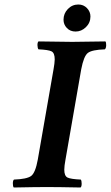

<svg xmlns="http://www.w3.org/2000/svg" viewBox="-20 -831 492 853"><path d="M271 -122.1Q265.6 -93.3 265.6 -77.1Q265.6 -49.3 280 -42.2Q294.4 -35.2 338.9 -33.2Q342.8 -28.3 342.8 -15.1Q342.8 -2 337.9 2Q237.8 0 188 0Q139.2 0 41 2Q37.1 -2.9 37.1 -15.9Q37.1 -28.8 42 -33.2Q99.1 -35.2 118.2 -49.1Q137.2 -63 147.9 -122.1L217.8 -522.9Q222.7 -549.8 223.1 -566.9Q223.1 -595.7 209 -602.8Q194.8 -609.9 150.9 -611.8Q147 -616.7 146.5 -629.4Q146 -642.1 150.9 -647Q251 -645 300.8 -645Q349.6 -645 448.2 -647Q452.1 -643.1 451.7 -629.6Q451.2 -616.2 445.8 -611.8Q388.7 -609.9 370.4 -595.9Q352.1 -582 340.8 -522.9ZM262.2 -743.2Q262.2 -771 281.5 -791Q300.8 -811 328.1 -811Q351.1 -811 366.5 -794.9Q381.8 -778.8 381.8 -757.8Q381.8 -730 361.8 -710.4Q341.8 -690.9 315.9 -690.9Q292 -690.9 277.1 -706.5Q262.2 -722.2 262.2 -743.2Z"/></svg>

Font: Linux Libertine
Style: Semibold Italic
Weight: 600
Italic angle: -11.5°
Designer: Philipp H. Poll
Foundry: Philipp H. Poll
Version: Version 5.1.2 ; ttfautohint (v0.9)